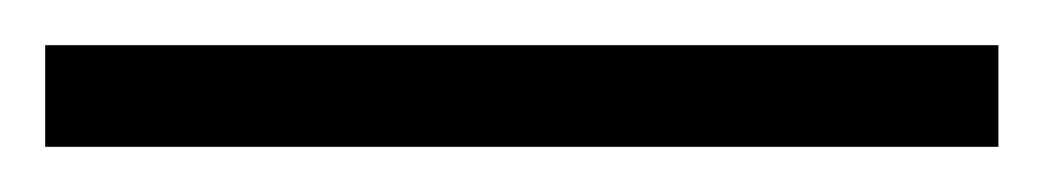

<svg xmlns="http://www.w3.org/2000/svg" viewBox="-22 70 462 85"><path d="M420 135H-2V90H420Z"/></svg>

Font: Noto Traditional Nushu Light
Style: Regular
Weight: 300
Designer: LIU Zhao
Foundry: LiuZhao Studio
Version: Version 2.003; ttfautohint (v1.8.4.7-5d5b)